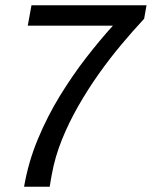

<svg xmlns="http://www.w3.org/2000/svg" viewBox="-20 -706 574 726"><path d="M71 0Q87 -93 123 -179.5Q159 -266 206.5 -343.5Q254 -421 306 -488Q358 -555 407 -609H85L99 -686H534L525 -635Q483 -590 439 -537.5Q395 -485 353.5 -426.5Q312 -368 276 -305Q240 -242 214 -177.5Q188 -113 176 -47Q174 -34 172 -25Q170 -16 168 0Z"/></svg>

Font: Archivo SemiCondensed
Style: Italic
Weight: 400
Width: 4
Italic angle: -10°
Designer: Hector Gatti
Foundry: Omnibus-Type
Version: Version 2.001